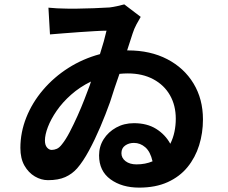

<svg xmlns="http://www.w3.org/2000/svg" viewBox="-20 -806 1040 876"><path d="M603 -56Q643 -56 676 -70Q666 -114 643 -134Q620 -154 591 -154Q568 -154 551 -142Q534 -130 534 -107Q534 -85 553 -70.5Q572 -56 603 -56ZM390 -418 395 -434Q344 -409 304.5 -374Q265 -339 238.5 -300.5Q212 -262 198.5 -226.5Q185 -191 185 -165Q185 -144 194.5 -133Q204 -122 216 -122Q227 -122 239 -127Q251 -132 263 -148Q280 -169 298 -203.5Q316 -238 333.5 -277Q351 -316 365.5 -353.5Q380 -391 390 -418ZM560 -576H564Q666 -576 743 -536Q820 -496 863 -425Q906 -354 906 -261Q906 -199 888.5 -143Q871 -87 835.5 -43.5Q800 0 745 25Q690 50 615 50Q536 50 484 12Q432 -26 432 -97Q432 -138 453 -171Q474 -204 510 -224Q546 -244 591 -244Q651 -244 692.5 -218Q734 -192 757 -150Q770 -176 776 -205Q782 -234 782 -264Q782 -325 755.5 -371.5Q729 -418 679.5 -444.5Q630 -471 563 -471Q553 -471 544 -470.5Q535 -470 525 -469Q514 -438 503 -405Q492 -372 482 -340Q462 -284 437.5 -226.5Q413 -169 386 -119Q359 -69 332 -38Q309 -12 277.5 2Q246 16 199 16Q168 16 139 -1Q110 -18 91.5 -50.5Q73 -83 73 -131Q73 -202 100 -270Q127 -338 176.5 -396Q226 -454 292 -496Q358 -538 436 -559Q446 -590 453.5 -617Q461 -644 466 -666Q446 -666 413 -664Q380 -662 342.5 -659.5Q305 -657 269.5 -654Q234 -651 208 -649L201 -771Q222 -769 240.5 -768Q259 -767 272 -767Q292 -766 329.5 -766.5Q367 -767 408.5 -768.5Q450 -770 480 -772Q496 -774 514.5 -778Q533 -782 547 -786L622 -729Q613 -714 602.5 -694.5Q592 -675 585 -653Q580 -639 574 -619Q568 -599 560 -576Z"/></svg>

Font: Noto IKEA Simplified Chinese
Style: Bold
Weight: 700
Designer: Monotype Design Team
Foundry: Monotype Imaging Inc.
Version: Version 1.100